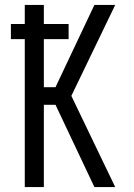

<svg xmlns="http://www.w3.org/2000/svg" viewBox="-20 -755 540 775"><path d="M445 0H361L204 -332H157V0H80V-597H24V-658H80V-735H157V-658H257V-597H157V-403H204L361 -735H445L268 -368Z"/></svg>

Font: Moesevka
Style: Regular
Weight: 400
Monospace: yes
Designer: Belleve Invis
Foundry: Belleve Invis
Version: Version 32.5.0; ttfautohint (v1.8.4)